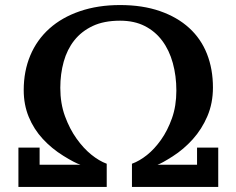

<svg xmlns="http://www.w3.org/2000/svg" viewBox="-20 -736 935 761"><path d="M53 5V-151H137V-83H299Q277 -90 231 -118.5Q185 -147 149.5 -185.5Q114 -224 94 -272.5Q74 -321 74 -379Q74 -454 100 -516Q126 -578 175.5 -622.5Q225 -667 296.5 -691.5Q368 -716 456 -716Q545 -716 614 -692Q683 -668 730 -625Q777 -582 800.5 -522Q824 -462 824 -389Q824 -327 802 -275.5Q780 -224 744 -184Q708 -144 664 -116Q620 -88 604 -83H761V-151H845V5H503V-87Q533 -98 562.5 -121.5Q592 -145 618 -181.5Q644 -218 661.5 -267Q679 -316 679 -377Q679 -435 665 -486Q651 -537 623 -574.5Q595 -612 553.5 -633Q512 -654 456 -654Q392 -654 347.5 -633Q303 -612 274.5 -576Q246 -540 232.5 -491.5Q219 -443 219 -388Q219 -326 237.5 -275.5Q256 -225 283.5 -186.5Q311 -148 342 -123Q373 -98 403 -87V5Z"/></svg>

Font: PT Serif Caption
Style: Semibold
Weight: 600
Designer: A.Korolkova, O.Umpeleva, V.Yefimov
Foundry: ParaType Ltd
Version: Version 1.00;May 2, 2020;FontCreator 12.0.0.2544 64-bit